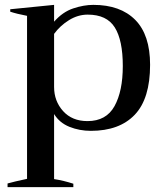

<svg xmlns="http://www.w3.org/2000/svg" viewBox="-20 -527 661 788"><path d="M11 226Q35 219 91 207V-462Q49 -470 22 -479V-489L202 -507V-438Q237 -478 280.5 -492.5Q324 -507 363 -507Q474 -507 535 -445.5Q596 -384 596 -261Q596 -122 533 -56Q470 10 353 10Q306 10 265 -6.5Q224 -23 202 -59V208Q241 214 281 227V241H11ZM484 -256Q484 -362 451 -414.5Q418 -467 340 -467Q300 -467 263.5 -444.5Q227 -422 202 -388V-170Q202 -112 239 -71Q276 -30 339 -30Q416 -30 450 -91.5Q484 -153 484 -256Z"/></svg>

Font: Trirong Medium
Style: Regular
Weight: 500
Designer: Katatrad Team
Foundry: CadsonDemak
Version: Version 1.001